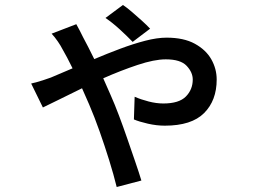

<svg xmlns="http://www.w3.org/2000/svg" viewBox="-20 -667 1040 770"><path d="M512 -499Q490 -522 460.5 -549Q431 -576 403 -595L473 -647Q487 -638 507.5 -620.5Q528 -603 548.5 -584.5Q569 -566 582 -552ZM105 -332Q130 -338 152 -345Q174 -352 184 -356L271 -393Q260 -416 249.5 -435.5Q239 -455 231 -469Q224 -483 212 -500.5Q200 -518 187 -532L286 -570Q293 -557 300.5 -543Q308 -529 313 -518Q322 -502 333.5 -479Q345 -456 358 -430Q410 -452 462 -471.5Q514 -491 562 -503.5Q610 -516 648 -516Q717 -516 761.5 -491.5Q806 -467 827.5 -429Q849 -391 849 -348Q849 -264 798.5 -213.5Q748 -163 641 -163Q608 -163 573 -171Q538 -179 517 -188L520 -279Q545 -268 576 -260Q607 -252 635 -252Q698 -252 725.5 -280Q753 -308 753 -348Q753 -377 728.5 -403Q704 -429 645 -429Q599 -429 531.5 -406.5Q464 -384 394 -353L424 -285Q440 -249 457 -204Q474 -159 490.5 -111Q507 -63 522 -19.5Q537 24 547 57L448 83Q436 34 418 -24Q400 -82 379.5 -140Q359 -198 338 -247L309 -313Q258 -288 216.5 -267.5Q175 -247 152 -236Z"/></svg>

Font: Source Han Sans Medium
Style: Regular
Weight: 500
Designer: Ryoko NISHIZUKA Ë•øÂ°öÊ∂ºÂ≠ê (kana, bopomofo & ideographs); Paul D. Hunt (Latin, Greek & Cyrillic); Sandoll Communicatio
Foundry: Adobe
Version: Version 2.004;hotconv 1.0.118;makeotfexe 2.5.65603